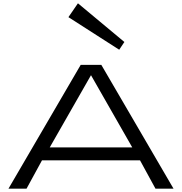

<svg xmlns="http://www.w3.org/2000/svg" viewBox="-20 -1143 1102 1163"><path d="M468.8 -750H593.8L1031.2 0H921.9L828.1 -171.9H234.4L140.6 0H31.2ZM781.2 -250 531.2 -687.5 281.2 -250ZM394.5 -1039.1 452.1 -1123 733.4 -888.7 702.1 -841.8Z"/></svg>

Font: Michroma+
Style: Regular
Weight: 400
Designer: beogot
Foundry: beogot
Version: Version